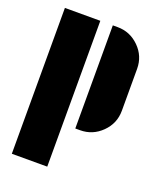

<svg xmlns="http://www.w3.org/2000/svg" viewBox="-131 -783 723 866"><g transform="rotate(20 230.0 -350.0)"><path d="M30 0V-700H200V0ZM283 -700Q343 -700 386.5 -657Q430 -614 430 -553V-352Q430 -291 386.5 -248Q343 -205 283 -205H260V-700Z"/></g></svg>

Font: Promplate
Style: Bold
Weight: 400
Designer: Evgeny Tarasenko
Foundry: Evgeny Tarasenko
Version: Version 1.000